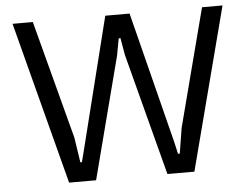

<svg xmlns="http://www.w3.org/2000/svg" viewBox="-52 -793 1113 858"><g transform="rotate(-5 505.0 -364.5)"><path d="M224 0 34 -729H125L265 -198L282 -86H289L302 -137L450 -729H559L708 -139L720 -86H728L746 -199L884 -729H976L786 0H665L522 -547L509 -623H501L487 -547L345 0Z"/></g></svg>

Font: Hubot Sans Condensed ExtraLight
Style: Regular
Weight: 400
Version: Version 2.000